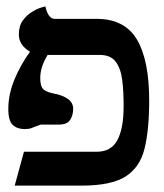

<svg xmlns="http://www.w3.org/2000/svg" viewBox="-20 -581 514 601"><path d="M367 -249Q367 -295 362.5 -331Q358 -367 342 -388Q326 -409 293 -409H129Q118 -391 112 -373Q106 -355 106 -336Q106 -314 113.5 -304Q121 -294 145 -289Q209 -277 209 -241Q209 -220 199.5 -205.5Q190 -191 164 -191H109Q107 -191 102 -189Q97 -187 91 -185Q84 -182 77 -179.5Q70 -177 56 -177Q34 -177 20 -190Q6 -203 6 -240Q6 -285 25 -331.5Q44 -378 74 -419Q39 -440 39 -473Q39 -500 51.5 -517Q64 -534 80.5 -544Q97 -554 109.5 -557.5Q122 -561 122 -561Q131 -522 151 -522H282Q370 -522 408.5 -457.5Q447 -393 447 -266Q447 -175 432.5 -116Q418 -57 373 -28.5Q328 0 236 0H26L55 -106H283Q328 -106 347.5 -142.5Q367 -179 367 -249Z"/></svg>

Font: Libertinus Serif SemiBold
Style: Regular
Weight: 600
Designer: Philipp H. Poll, Khaled Hosny
Foundry: Caleb Maclennan
Version: Version 7.051;RELEASE